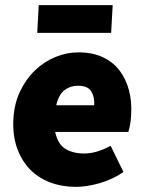

<svg xmlns="http://www.w3.org/2000/svg" viewBox="-20 -716 566 748"><path d="M32 -250Q35 -311 58 -359.5Q81 -408 116.5 -442Q152 -476 196 -494Q240 -512 286 -512Q341 -512 381 -493Q421 -474 446 -441Q471 -408 482.5 -364Q494 -320 491 -270Q490 -247 486.5 -229Q483 -211 480 -202H195Q205 -154 235 -136Q265 -118 307 -118Q333 -118 358 -125.5Q383 -133 411 -148L461 -46Q419 -17 368.5 -2.5Q318 12 276 12Q221 12 175 -5.5Q129 -23 96.5 -56.5Q64 -90 46.5 -139Q29 -188 32 -250ZM347 -306Q349 -338 335.5 -360Q322 -382 283 -382Q254 -382 231.5 -365Q209 -348 199 -306ZM131 -696H419L413 -588H125Z"/></svg>

Font: Kilde Sans Black
Style: Regular
Weight: 900
Italic angle: -3°
Designer: Paul D. Hunt
Foundry: Adobe Systems Incorporated
Version: Version 1.050;PS Version 1.000;hotconv 1.0.70;makeotf.lib2.5